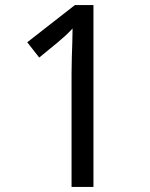

<svg xmlns="http://www.w3.org/2000/svg" viewBox="-20 -734 591 754"><path d="M261 0V-446Q261 -474 262 -506.5Q263 -539 264 -569.5Q265 -600 265 -622Q249 -605 237.5 -594.5Q226 -584 206 -567L134 -508L87 -568L274 -714H347V0Z"/></svg>

Font: ltelugu25
Style: Book
Weight: 400
Designer: Jelle Bosma - Monotype Design Team
Foundry: Monotype Imaging Inc.
Version: Version 2.003